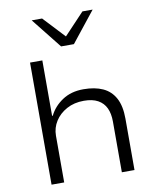

<svg xmlns="http://www.w3.org/2000/svg" viewBox="-100 -1016 892 1092"><g transform="rotate(-10 346.5 -470.0)"><path d="M108 0V-705H179V-385H183Q208 -436 258.5 -469.5Q309 -503 380 -503Q446 -503 492 -482Q538 -461 562.5 -415.5Q587 -370 587 -297V0H514V-293Q514 -339 499 -371Q484 -403 452.5 -420.5Q421 -438 371 -438Q315 -438 272 -414.5Q229 -391 205 -353Q181 -315 181 -270V0ZM298 -765 159 -940H219L335 -816L452 -940H511L372 -765Z"/></g></svg>

Font: Nunito Sans 7pt SemiExpanded Light
Style: Regular
Weight: 300
Width: 6
Designer: Vernon Adams
Foundry: Vernon Adams
Version: Version 3.101;gftools[0.9.27]